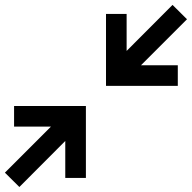

<svg xmlns="http://www.w3.org/2000/svg" viewBox="-20 -699 783 783"><path d="M683.6 -679 496.4 -491.3V-642.1H412.3V-348.7H705.1V-432.8H554.9L742.6 -620.5ZM37.4 -266.7Q37.4 -266.7 37.4 -182.6H187.7L0 5.1L59 63.6L246.2 -124.1V26.7H330.3V-266.7Z"/></svg>

Font: FiraCode Nerd Font
Style: Regular
Weight: 400
Designer: Carrois Corporate, Edenspiekermann AG, Nikita Prokopov
Foundry: Carrois Corporate, Edenspiekermann AG, Nikita Prokopov
Version: Version 6.002;Nerd Fonts 2.2.2